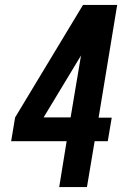

<svg xmlns="http://www.w3.org/2000/svg" viewBox="-20 -755 540 775"><path d="M219 0 249 -185H25L41 -281L315 -735H453L378 -280H431L415 -185H362L331 0ZM156 -281H265L307 -531Z"/></svg>

Font: Iosevka SS04 Oblique
Style: Bold
Weight: 700
Italic angle: -9°
Monospace: yes
Designer: Belleve Invis
Foundry: Belleve Invis
Version: Version 19.0.0; ttfautohint (v1.8.4)